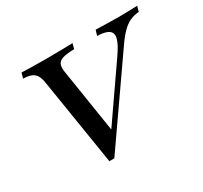

<svg xmlns="http://www.w3.org/2000/svg" viewBox="-123 -741 971 917"><g transform="rotate(-30 362.5 -282.5)"><path d="M238.7 5.6 162.1 -472.6Q158.1 -497.6 149.2 -512.5Q140.3 -527.4 123.8 -534.3Q107.3 -541.1 79 -541.9L87.1 -571Q108.1 -570.2 141.5 -569.4Q175 -568.5 217.7 -568.5Q270.2 -568.5 308.5 -569.4Q346.8 -570.2 368.5 -571L360.5 -541.9Q319.4 -541.1 298 -534.7Q276.6 -528.2 270.2 -514.1Q263.7 -500 266.9 -474.2L324.2 -109.7L298.4 -86.3L521.8 -408.9Q554 -454.8 561.7 -483.5Q569.4 -512.1 551.2 -526.2Q533.1 -540.3 487.1 -541.9L496 -571Q529 -570.2 562.1 -569.4Q595.2 -568.5 626.6 -568.5Q651.6 -568.5 675.4 -569.4Q699.2 -570.2 725 -571L716.9 -541.9Q688.7 -539.5 666.1 -529Q643.5 -518.5 621.8 -496.4Q600 -474.2 575 -437.9L266.1 5.6Z"/></g></svg>

Font: Playfair 5pt SemiExpanded Light SemiBold
Style: Italic
Weight: 600
Italic angle: -15.6°
Version: Version 2.001;gftools[0.9.30]